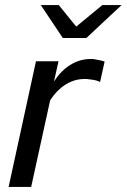

<svg xmlns="http://www.w3.org/2000/svg" viewBox="-20 -738 500 758"><path d="M14 0Q41 -125 68 -248Q95 -371 122 -496H211Q206 -476 202 -456Q198 -436 193 -416Q219 -457 255.5 -480.5Q292 -504 334 -505H348Q359 -503 372 -500.5Q385 -498 393 -495L375 -414Q369 -418 359 -420.5Q349 -423 339 -424Q322 -427 309 -426Q271 -425 237 -403Q203 -381 178 -342L103 0ZM212 -718Q229 -697 246.5 -675.5Q264 -654 281 -633Q307 -654 332.5 -675.5Q358 -697 384 -718H460Q425 -686 390.5 -653Q356 -620 321 -588H228Q206 -620 184.5 -653Q163 -686 141 -718Z"/></svg>

Font: Rosa Sans
Style: Italic
Weight: 400
Italic angle: -12°
Designer: Pentagram / MCKL
Foundry: Pentagram / MCKL
Version: Version 1.005;September 16, 2019;FontCreator 11.5.0.2425 64-